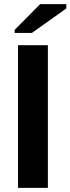

<svg xmlns="http://www.w3.org/2000/svg" viewBox="-20 -906 340 926"><path d="M50.8 -747.1V-762.2L173.8 -886.2H299.8V-865.2L133.8 -747.1ZM66.9 0V-688H210.9V0Z"/></svg>

Font: TypoPRO Liberation Sans
Style: Bold
Weight: 700
Designer: Steve Matteson
Foundry: Ascender Corporation
Version: Version 2.00.1